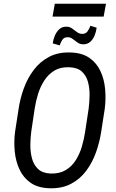

<svg xmlns="http://www.w3.org/2000/svg" viewBox="-20 -1003 623 1033"><path d="M543.5 -417 524.4 -293.9Q515.6 -236.3 495.8 -181.6Q476.1 -127 443.1 -83Q410.2 -39.1 361.6 -13.7Q313 11.7 247.1 9.8Q184.6 8.3 145 -19.3Q105.5 -46.9 85 -91.1Q64.5 -135.3 59.3 -188.2Q54.2 -241.2 61 -293.5L80.1 -417Q88.4 -473.6 108.4 -528.3Q128.4 -583 161.9 -627.2Q195.3 -671.4 243.9 -697Q292.5 -722.7 357.9 -720.7Q420.9 -719.2 460.4 -691.9Q500 -664.6 520.5 -620.4Q541 -576.2 545.7 -522.9Q550.3 -469.7 543.5 -417ZM438 -293.5 457 -418.9Q461.4 -452.6 461.9 -490.5Q462.4 -528.3 453.4 -562Q444.3 -595.7 420.7 -617.7Q397 -639.6 352.5 -641.1Q305.7 -643.1 272.9 -623.3Q240.2 -603.5 218.5 -570.1Q196.8 -536.6 184.6 -496.8Q172.4 -457 166.5 -418L147.9 -293Q143.6 -260.3 143.3 -222.4Q143.1 -184.6 152.1 -150.4Q161.1 -116.2 184.8 -93.8Q208.5 -71.3 252 -69.3Q299.8 -67.9 332.8 -87.4Q365.7 -106.9 387 -140.1Q408.2 -173.3 420.2 -213.6Q432.1 -253.9 438 -293.5ZM466.3 -864.3 500 -854Q497.6 -834 489.5 -813.2Q481.4 -792.5 466.3 -778.6Q451.2 -764.6 427.7 -764.6Q410.2 -764.6 396.7 -774.4Q383.3 -784.2 370.4 -793.9Q357.4 -803.7 340.8 -802.7Q323.2 -801.8 314.5 -787.6Q305.7 -773.4 301.3 -758.8L263.7 -769.5Q266.1 -789.1 274.7 -810.1Q283.2 -831.1 298.6 -845.5Q314 -859.9 337.9 -859.4Q355 -859.4 368.4 -849.4Q381.8 -839.4 395.3 -829.6Q408.7 -819.8 425.3 -820.8Q442.9 -821.8 452.1 -835.9Q461.4 -850.1 466.3 -864.3ZM550.3 -982.9 537.6 -913.6H262.7L274.9 -982.9Z"/></svg>

Font: Roboto Condensed
Style: Italic
Weight: 400
Italic angle: -12°
Designer: Christian Robertson
Foundry: Google
Version: Version 3.0